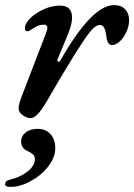

<svg xmlns="http://www.w3.org/2000/svg" viewBox="-37 -449 527 754"><path d="M36 -23Q36 -39 48 -70L146 -325Q149 -333 149 -339Q149 -352 137 -352Q120 -352 109 -346.5Q98 -341 81 -330Q75 -326 71 -326Q62 -326 61 -336Q60 -352 74.5 -369.5Q89 -387 113 -401Q132 -413 154.5 -420Q177 -427 198 -427Q246 -427 246 -380Q246 -353 230 -315L189 -216Q188 -215 188 -212Q188 -207 193 -207Q198 -207 201 -213Q324 -429 411 -429Q439 -429 454.5 -412.5Q470 -396 470 -370Q470 -347 459.5 -324Q449 -301 433.5 -286.5Q418 -272 403 -272Q393 -272 387.5 -281.5Q382 -291 380 -311Q375 -351 355 -351Q341 -351 324 -332.5Q307 -314 282 -275Q265 -250 226 -185.5Q187 -121 156 -67Q133 -26 115.5 -5.5Q98 15 83 15Q69 15 52.5 3.5Q36 -8 36 -23ZM-17 274Q-17 268 -12 263Q-7 258 4 256Q45 246 72.5 223.5Q100 201 100 176Q100 165 93 158Q86 151 73 145Q46 134 46 107Q46 85 64 71Q82 57 111 57Q142 57 161 77.5Q180 98 180 133Q180 169 152.5 204.5Q125 240 83.5 262.5Q42 285 3 285Q-17 285 -17 274Z"/></svg>

Font: EB Garamond SemiBold
Style: Italic
Weight: 600
Italic angle: -17.2°
Designer: Georg Duffner and Octavio Pardo
Foundry: Georg Duffner
Version: Version 1.000